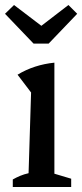

<svg xmlns="http://www.w3.org/2000/svg" viewBox="-27 -746 328 766"><path d="M24 0V-30Q38 -38 53.5 -44.5Q69 -51 87 -55L97 -377L43 -448Q76 -468 113 -480Q150 -492 190 -496V-53L257 -33V0ZM107 -572 -7 -691 29 -726 138 -643 246 -726 281 -691 167 -572Z"/></svg>

Font: Piazzolla Medium
Style: Regular
Weight: 500
Designer: Juan Pablo del Peral
Foundry: Huerta Tipografica
Version: Version 1.330